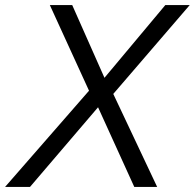

<svg xmlns="http://www.w3.org/2000/svg" viewBox="-31 -735 766 755"><path d="M-11 0 331 -392 332 -350 165 -715H253L394 -397H353L619 -715H715L401 -350L402 -392L587 0H497L341 -343H380L87 0Z"/></svg>

Font: Wix Madefor Text
Style: Italic
Weight: 400
Italic angle: -12°
Designer: Dalton Maag Ltd
Foundry: Dalton Maag Ltd
Version: Version 3.100